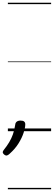

<svg xmlns="http://www.w3.org/2000/svg" viewBox="-57 -950 390 1390"><path d="M-11 176Q-19 176 -28 168Q-37 160 -37 152Q-37 148 -35.5 144.5Q-34 141 -30 136Q-6 106 10 79Q26 52 36.5 22.5Q47 -7 53 -46Q54 -61 64 -69Q74 -77 92 -77Q110 -77 118 -70Q126 -63 126 -50Q126 -26 114 11Q102 48 77.5 87.5Q53 127 15 161Q8 168 1 172Q-6 176 -11 176ZM0 410H313V420H0ZM0 -20H313V0H0ZM0 -505H313V-500H0ZM0 -930H313V-920H0Z"/></svg>

Font: Playwrite DE LA Guides
Style: Regular
Weight: 400
Designer: Veronika Burian, José Scaglione
Foundry: TypeTogether
Version: Version 1.003